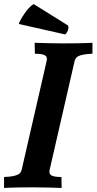

<svg xmlns="http://www.w3.org/2000/svg" viewBox="-50 -924 476 947"><path d="M195 -87Q193 -79 194 -72Q195 -65 201 -60.5Q207 -56 219.5 -53.5Q232 -51 253 -51L254 3Q224 2 188.5 1Q153 0 115 0Q83 0 45.5 0.5Q8 1 -30 3V-51Q-4 -52 12 -55Q28 -58 37.5 -62.5Q47 -67 51 -73Q55 -79 57 -87L180 -623Q182 -631 181 -638Q180 -645 174 -649.5Q168 -654 155.5 -656.5Q143 -659 122 -659L121 -713Q151 -712 186.5 -711Q222 -710 260 -710Q292 -710 330 -710.5Q368 -711 406 -713V-659Q380 -658 363.5 -655Q347 -652 337.5 -647.5Q328 -643 324 -636.5Q320 -630 318 -623ZM286 -798Q289 -789 286 -777.5Q283 -766 272 -754L46 -805Q41 -807 45 -813Q49 -822 56 -834Q63 -846 72 -859Q81 -872 92 -884Q103 -896 116 -904Z"/></svg>

Font: Lusitana
Style: Bold Italic
Weight: 700
Designer: Ana Paula Megda
Foundry: Ana Paula Megda
Version: Version 1.000; ttfautohint (v1.1) -l 8 -r 50 -G 200 -x 14 -D